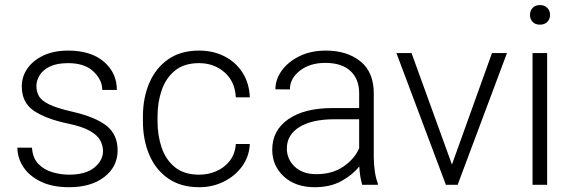

<svg xmlns="http://www.w3.org/2000/svg" viewBox="-20 -741 2297 770"><path d="M393.1 -134.8Q393.1 -156.7 382.3 -177.5Q371.6 -198.2 341.1 -215.8Q310.5 -233.4 252 -245.6Q163.6 -264.2 115.5 -296.9Q67.4 -329.6 67.4 -394.5Q67.4 -434.1 90.1 -466.6Q112.8 -499 154.5 -518.6Q196.3 -538.1 253.4 -538.1Q345.2 -538.1 397 -493.2Q448.7 -448.2 448.7 -380.4H390.1Q390.1 -420.9 354.7 -454.3Q319.3 -487.8 253.4 -487.8Q208 -487.8 179.9 -474.1Q151.9 -460.4 138.9 -439.2Q126 -418 126 -396Q126 -373 136.5 -355Q147 -336.9 177.2 -322.3Q207.5 -307.6 266.6 -293.9Q362.8 -272 407.2 -236.6Q451.7 -201.2 451.7 -138.2Q451.7 -72.8 398.7 -31.5Q345.7 9.8 256.8 9.8Q189.9 9.8 143.6 -12.7Q97.2 -35.2 73.5 -71.5Q49.8 -107.9 49.8 -148.9H108.4Q110.8 -107.4 133.8 -83.7Q156.7 -60.1 190.2 -50.3Q223.6 -40.5 256.8 -40.5Q323.7 -40.5 358.4 -69.1Q393.1 -97.7 393.1 -134.8Z M778.8 -40.5Q815.4 -40.5 847.9 -54.7Q880.4 -68.8 901.6 -96.2Q922.9 -123.5 925.8 -163.6H981.9Q979.5 -113.3 951.2 -74.2Q922.9 -35.2 877.7 -12.7Q832.5 9.8 778.8 9.8Q704.6 9.8 654.3 -25.4Q604 -60.5 578.6 -120.4Q553.2 -180.2 553.2 -253.9V-274.4Q553.2 -348.6 578.9 -408.4Q604.5 -468.3 654.5 -503.2Q704.6 -538.1 778.3 -538.1Q835 -538.1 880.1 -515.1Q925.3 -492.2 952.4 -450.2Q979.5 -408.2 981.9 -350.6H925.8Q922.4 -414.6 880.1 -451.2Q837.9 -487.8 778.3 -487.8Q718.3 -487.8 681.6 -457.8Q645 -427.7 628.4 -379.2Q611.8 -330.6 611.8 -274.4V-253.9Q611.8 -197.8 628.2 -149.2Q644.5 -100.6 681.4 -70.6Q718.3 -40.5 778.8 -40.5Z M1432.6 0Q1428.2 -13.7 1425 -33.4Q1421.9 -53.2 1420.9 -73.7Q1394.5 -40 1349.6 -15.1Q1304.7 9.8 1242.2 9.8Q1165 9.8 1118.4 -33.2Q1071.8 -76.2 1071.8 -140.6Q1071.8 -218.3 1136.2 -262.9Q1200.7 -307.6 1312.5 -307.6H1420.4V-367.2Q1420.4 -423.8 1385.5 -456.3Q1350.6 -488.8 1284.2 -488.8Q1222.7 -488.8 1182.6 -457.5Q1142.6 -426.3 1142.6 -382.3L1084.5 -382.8Q1084.5 -422.4 1109.9 -457.8Q1135.3 -493.2 1180.9 -515.6Q1226.6 -538.1 1287.1 -538.1Q1371.6 -538.1 1425.3 -495.1Q1479 -452.1 1479 -366.2V-110.8Q1479 -83.5 1483.2 -54.2Q1487.3 -24.9 1495.1 -6.3V0ZM1249 -42.5Q1312.5 -42.5 1356.9 -72.8Q1401.4 -103 1420.4 -146.5V-262.7H1320.8Q1231 -262.7 1180.7 -231.4Q1130.4 -200.2 1130.4 -145.5Q1130.4 -102.5 1162.1 -72.5Q1193.8 -42.5 1249 -42.5Z M1630.4 -528.3 1792.5 -81.1 1953.1 -528.3H2013.2L1815.4 0H1768.1L1569.8 -528.3Z M2105.5 -681.2Q2105.5 -697.8 2116 -709.2Q2126.5 -720.7 2145.5 -720.7Q2164.1 -720.7 2175 -709.2Q2186 -697.8 2186 -681.2Q2186 -664.6 2175 -653.3Q2164.1 -642.1 2145.5 -642.1Q2126.5 -642.1 2116 -653.3Q2105.5 -664.6 2105.5 -681.2ZM2174.3 -528.3V0H2115.7V-528.3Z"/></svg>

Font: Vazirmatn UI FD ExtraLight
Style: Regular
Weight: 200
Designer: Saber Rastikerdar
Foundry: Saber Rastikerdar
Version: Version 33.003